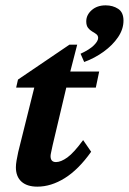

<svg xmlns="http://www.w3.org/2000/svg" viewBox="-20 -697 486 725"><path d="M324.2 -124Q276.4 -56.6 224.6 -24.4Q172.9 7.8 121.1 7.8Q82 7.8 61 -11.2Q40 -30.3 40 -65.4Q40 -76.2 42.5 -90.8Q44.9 -105.5 48.8 -123L109.4 -366.2H41L47.9 -396.5L242.2 -528.3H271.5L236.3 -391.6L178.7 -148.4Q174.8 -129.9 172.9 -121.1Q170.9 -112.3 170.9 -107.4Q170.9 -85 191.4 -85Q210 -85 234.4 -102.5Q258.8 -120.1 293.9 -168ZM184.6 -366.2 197.3 -426.8H354.5L341.8 -366.2ZM297.9 -462.9 284.2 -494.1Q318.4 -509.8 334.5 -525.9Q350.6 -542 350.6 -553.7Q350.6 -562.5 343.8 -567.9Q336.9 -573.2 328.1 -578.1Q319.3 -583 312.5 -591.8Q305.7 -600.6 305.7 -616.2Q305.7 -640.6 326.2 -658.7Q346.7 -676.8 378.9 -676.8Q406.2 -676.8 426.3 -663.6Q446.3 -650.4 446.3 -619.1Q446.3 -586.9 425.8 -556.6Q405.3 -526.4 371.6 -502Q337.9 -477.5 297.9 -462.9Z"/></svg>

Font: Crimson Pro ExtraLight
Style: Bold Italic
Weight: 700
Italic angle: -12°
Version: Version 1.002